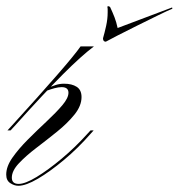

<svg xmlns="http://www.w3.org/2000/svg" viewBox="-24 -588 574 617"><path d="M10 -169H0L12 -182Q104 -283 160.5 -348Q217 -413 235 -439H278Q238 -409 178.5 -349.5Q119 -290 23 -183ZM36 3Q57 3 94 -19.5Q131 -42 174 -78Q217 -114 255 -156L267 -169H277L268 -159Q227 -112 181.5 -74Q136 -36 97.5 -13.5Q59 9 35 9Q22 9 9 0.5Q-4 -8 -4 -27Q-4 -53 16 -81.5Q36 -110 66 -140Q96 -170 126 -198Q156 -226 176 -249.5Q196 -273 196 -290Q196 -308 174 -308Q164 -308 151 -304.5Q138 -301 122 -295L130 -306Q143 -311 155.5 -315Q168 -319 182 -319Q207 -319 222.5 -309Q238 -299 238 -276Q238 -248 215.5 -220Q193 -192 159.5 -165Q126 -138 92.5 -112.5Q59 -87 36.5 -63Q14 -39 14 -17Q14 3 36 3ZM529 -564 530 -560Q515 -554 483.5 -538.5Q452 -523 416.5 -505.5Q381 -488 353 -473.5Q325 -459 316 -454Q307 -454 307 -465Q312 -482 317 -504.5Q322 -527 322 -548Q322 -553 322 -557.5Q322 -562 321 -566Q321 -568 325 -568Q327 -568 330 -565Q338 -548 344 -532.5Q350 -517 354 -498Z"/></svg>

Font: Ballet
Style: Regular
Weight: 400
Designer: Maximiliano R. Sproviero
Foundry: Omnibus-Type
Version: Version 1.100